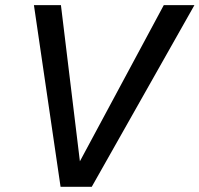

<svg xmlns="http://www.w3.org/2000/svg" viewBox="-20 -723 772 743"><path d="M214.4 0 111.3 -703.1H215.8L292.5 -71.3H274.4L613.8 -703.1H732.4L335 0Z"/></svg>

Font: Schibsted Grotesk Medium
Style: Italic
Weight: 500
Italic angle: -12°
Designer: Bakken & Baeck AS, Henrik Kongsvoll
Foundry: Schibsted ASA
Version: Version 1.100;gftools[0.9.25]